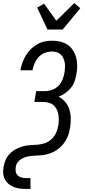

<svg xmlns="http://www.w3.org/2000/svg" viewBox="-27 -1006 547 1241"><path d="M280 -815 213 -957 258 -982 337 -872 453 -986 492 -953 427 -874 378 -815ZM140 215Q119 215 99 212.5Q79 210 60.5 202.5Q42 195 27.5 182Q13 169 4 152Q-5 135 -6.5 114Q-8 93 -4 73Q0 49 10 26.5Q20 4 38 -14Q56 -32 78.5 -43.5Q101 -55 124.5 -61Q148 -67 171.5 -68Q195 -69 218.5 -71Q242 -73 265.5 -81.5Q289 -90 307 -107.5Q325 -125 335.5 -148Q346 -171 350 -194Q353 -213 353 -231.5Q353 -250 350 -267.5Q347 -285 339 -300.5Q331 -316 318 -327Q305 -338 287.5 -342.5Q270 -347 251 -347H195L207 -417H263Q286 -417 309 -425Q332 -433 350 -450.5Q368 -468 377 -491Q386 -514 390 -537Q392 -553 393 -569Q394 -585 391.5 -600.5Q389 -616 382.5 -630Q376 -644 365.5 -654Q355 -664 339.5 -668.5Q324 -673 308 -673Q285 -673 262 -664Q239 -655 222.5 -637Q206 -619 196.5 -596.5Q187 -574 183 -552H105Q109 -576 117.5 -600Q126 -624 139 -646Q152 -668 171 -687Q190 -706 212 -719Q234 -732 259 -737.5Q284 -743 308 -743Q336 -743 362 -737Q388 -731 409 -717Q430 -703 444 -681.5Q458 -660 465 -635Q472 -610 472 -582.5Q472 -555 467 -528Q463 -505 455.5 -482Q448 -459 432 -439Q416 -419 395.5 -404.5Q375 -390 352 -381Q377 -368 395 -346.5Q413 -325 421.5 -298Q430 -271 430.5 -241Q431 -211 426 -181Q423 -165 419 -148.5Q415 -132 407.5 -116.5Q400 -101 390.5 -86.5Q381 -72 368 -59.5Q355 -47 340.5 -37Q326 -27 310 -20Q294 -13 278 -9Q262 -5 245 -3Q228 -1 212 -0.5Q196 0 179 1.5Q162 3 146 7Q130 11 114.5 19.5Q99 28 88 42Q77 56 75 72Q72 88 74.5 102.5Q77 117 87 127Q97 137 111.5 141Q126 145 141 145H170V215Z"/></svg>

Font: Iosevka SS18
Style: Italic
Weight: 400
Italic angle: -9°
Monospace: yes
Designer: Belleve Invis
Foundry: Belleve Invis
Version: Version 25.1.1; ttfautohint (v1.8.4)